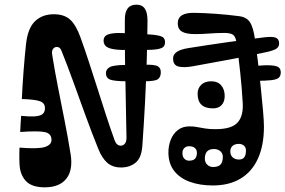

<svg xmlns="http://www.w3.org/2000/svg" viewBox="-20 -777 1222 822"><path d="M63.5 -76Q63 -85.5 62.8 -97.2Q62.5 -109 62.8 -121.5Q63 -134 63.5 -145Q144.5 -138.5 172.5 -147.8Q200.5 -157 200.5 -178Q200.5 -205 173 -211.2Q145.5 -217.5 66.5 -212Q67.5 -229.5 68.2 -246.8Q69 -264 70.5 -281Q105.5 -277.5 128 -278.8Q150.5 -280 161.5 -288.2Q172.5 -296.5 172.5 -314Q172.5 -336 150.5 -343.8Q128.5 -351.5 73.5 -353Q76 -408.5 80.8 -471.5Q85.5 -534.5 91.5 -589Q99 -656.5 130 -686.2Q161 -716 210.5 -716Q255.5 -716 280.8 -692.5Q306 -669 324.5 -617Q341 -571.5 359 -516.8Q377 -462 395.8 -403Q414.5 -344 433.2 -286.2Q452 -228.5 470.5 -177Q477 -158.5 489.5 -154.5Q502 -150.5 512 -159.2Q522 -168 521.5 -188Q520.5 -259.5 518.5 -345.8Q516.5 -432 515.2 -521.8Q514 -611.5 514.5 -694Q514.5 -725.5 526.8 -741.2Q539 -757 564.5 -757Q588.5 -757 600 -740Q611.5 -723 611.5 -689Q611 -606.5 608.2 -517.5Q605.5 -428.5 600.8 -336.8Q596 -245 589.5 -154Q586 -101.5 560.8 -80.8Q535.5 -60 498.5 -60Q462 -60 439.2 -80.2Q416.5 -100.5 401.5 -138Q373.5 -207 347.2 -279.5Q321 -352 295.2 -423Q269.5 -494 243.5 -559Q240 -568 235.2 -572Q230.5 -576 223.5 -576Q213 -576 206.8 -567.2Q200.5 -558.5 203.5 -542Q214.5 -473.5 228.5 -402.5Q242.5 -331.5 256.8 -259.5Q271 -187.5 282.5 -116Q293 -48.5 263.8 -11.8Q234.5 25 171.5 25Q115.5 25 90.2 -2.8Q65 -30.5 63.5 -76ZM521.5 -635Q540.5 -634.5 559.8 -633.2Q579 -632 597.5 -631Q638.5 -629 657.2 -625Q676 -621 681.2 -614Q686.5 -607 686.5 -596Q686.5 -585 680.8 -577.8Q675 -570.5 655.5 -566.8Q636 -563 595.5 -563Q576 -563 557 -563Q538 -563 518.5 -563Q479.5 -563 459 -567.8Q438.5 -572.5 431 -581.5Q423.5 -590.5 423.5 -603Q423.5 -615 431.2 -622.8Q439 -630.5 460.2 -633.8Q481.5 -637 521.5 -635ZM517.5 -499Q537 -499 557 -499.5Q577 -500 596.5 -500Q643 -501 655.8 -493.2Q668.5 -485.5 668.5 -468Q668.5 -447 656 -438Q643.5 -429 598.5 -429Q580.5 -429 562 -429Q543.5 -429 525.5 -429Q471 -429 452.2 -436Q433.5 -443 433.5 -464Q433.5 -480.5 449.8 -489.5Q466 -498.5 517.5 -499ZM553.5 -405Q555 -405 556.5 -405Q558 -405 559.5 -405Q567.5 -405 572.5 -400Q577.5 -395 580 -387.2Q582.5 -379.5 582.5 -371Q582.5 -362.5 579.5 -354.5Q576.5 -346.5 571 -341.2Q565.5 -336 557.5 -336Q555.5 -336 553.8 -336Q552 -336 549.5 -336Q538.5 -336 533 -346Q527.5 -356 527.5 -368Q527.5 -381.5 534.2 -393.2Q541 -405 553.5 -405ZM155.5 -122Q161.5 -122 168 -122Q174.5 -122 180.5 -122Q194 -122 200.8 -111.5Q207.5 -101 207.5 -88Q207.5 -73 199.5 -61.5Q191.5 -50 175.5 -49Q169 -49 162.8 -49Q156.5 -49 149.5 -49Q134.5 -49 127 -60.8Q119.5 -72.5 119.5 -86Q119.5 -102 127.8 -112Q136 -122 155.5 -122ZM190.5 -59Q175 -59 166.8 -67.5Q158.5 -76 158.5 -93Q158.5 -106 167.8 -114Q177 -122 192.5 -122Q205.5 -122 213.5 -114.2Q221.5 -106.5 221.5 -92Q221.5 -75.5 212.8 -67.2Q204 -59 190.5 -59ZM238.5 -624Q238.5 -624 238.5 -624Q238.5 -624 238.5 -624Q238.5 -624 238.5 -624Q238.5 -624 238.5 -624Q238.5 -624 238.5 -624Q238.5 -624 238.5 -624Q238.5 -624 238.5 -624Q238.5 -624 238.5 -624ZM178.5 -671Q178.5 -671 178.5 -671Q178.5 -671 178.5 -671Q178.5 -671 178.5 -671Q178.5 -671 178.5 -671Q178.5 -671 178.5 -671Q178.5 -671 178.5 -671Q178.5 -671 178.5 -671Q178.5 -671 178.5 -671ZM891 17Q836 17 793 1.5Q750 -14 725.5 -45.5Q701 -77 701 -125Q701 -152.5 710.8 -178Q720.5 -203.5 740.8 -219.8Q761 -236 792 -236Q809 -236 824.2 -233Q839.5 -230 858 -227Q876.5 -224 903 -224Q971.5 -224 997.2 -252.5Q1023 -281 1019 -338Q1015.5 -401 1008.5 -465.8Q1001.5 -530.5 994 -586Q990.5 -617 979.8 -626.5Q969 -636 941 -636Q908 -636 876 -633.5Q844 -631 816 -631Q776.5 -631 758.8 -641.8Q741 -652.5 741 -677Q741 -700.5 759.2 -711.8Q777.5 -723 814 -722Q853 -721.5 904.8 -717.8Q956.5 -714 1002 -708Q1034.5 -704.5 1049.5 -682.8Q1064.5 -661 1072 -607Q1077.5 -568.5 1084 -514.8Q1090.5 -461 1096.2 -405.2Q1102 -349.5 1106 -303.8Q1110 -258 1110 -235Q1110 -155 1084.5 -98.5Q1059 -42 1010 -12.5Q961 17 891 17ZM1121 -554Q1049 -538.5 967.5 -523Q886 -507.5 804 -493Q766.5 -486.5 743.8 -492.2Q721 -498 721 -527Q721 -544.5 737.5 -555.2Q754 -566 786 -571Q867 -584 950 -595.8Q1033 -607.5 1110 -617Q1145.5 -621.5 1160.2 -615.8Q1175 -610 1175 -591Q1175 -577 1163.8 -569Q1152.5 -561 1121 -554ZM1072 -495Q1121 -499 1144.5 -496.8Q1168 -494.5 1175 -487Q1182 -479.5 1182 -467Q1182 -452 1173.5 -444.2Q1165 -436.5 1141.8 -433.8Q1118.5 -431 1074 -431ZM892 -313Q859 -313 842.5 -328.5Q826 -344 826 -376Q826 -398.5 841.2 -413.8Q856.5 -429 885 -429Q912 -429 927 -411.5Q942 -394 942 -366Q942 -341.5 928.8 -327.2Q915.5 -313 892 -313ZM789 -89Q807 -89 815 -97.5Q823 -106 823 -123Q823 -136 814.2 -143.5Q805.5 -151 789 -151Q777 -151 769 -143Q761 -135 761 -122Q761 -105.5 769.5 -97.2Q778 -89 789 -89ZM892 -62Q914.5 -62 924.2 -72.5Q934 -83 934 -106Q934 -120.5 923.2 -129.8Q912.5 -139 896 -139Q857 -139 857 -98Q857 -81.5 867.5 -71.8Q878 -62 892 -62ZM1003 -94Q1019 -94 1026 -103.8Q1033 -113.5 1033 -133Q1033 -146.5 1024 -153.8Q1015 -161 1003 -161Q985 -161 975.5 -152.2Q966 -143.5 966 -129Q966 -112.5 976.2 -103.2Q986.5 -94 1003 -94Z"/></svg>

Font: Kablammo
Style: Regular
Weight: 400
Designer: Travis Kochel, Lizy Gershenzon, Daria Petrova, Ethan Cohen
Foundry: Vectro Type Foundry
Version: Version 1.002